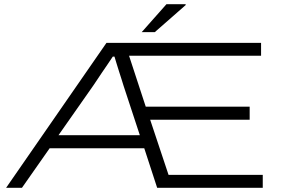

<svg xmlns="http://www.w3.org/2000/svg" viewBox="-20 -889 1351 909"><path d="M9 0 484 -686H1216V-625H591L670 -384H1162V-322H691L778 -61H1224V0H724L663 -187H215L84 0ZM257 -249H642L565 -483Q561 -496 555.5 -513.5Q550 -531 543.5 -551Q537 -571 531.5 -589.5Q526 -608 522 -621H514Q503 -604 489.5 -584.5Q476 -565 462.5 -545Q449 -525 438.5 -509Q428 -493 421 -483ZM651 -737 768 -869H859V-865L713 -737Z"/></svg>

Font: Archivo Expanded ExtraLight
Style: Regular
Weight: 250
Width: 7
Designer: Hector Gatti
Foundry: Omnibus-Type
Version: Version 2.001